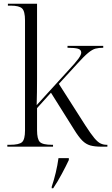

<svg xmlns="http://www.w3.org/2000/svg" viewBox="-20 -780 596 1021"><path d="M19 0V-10H33Q82 -10 97.5 -24.5Q113 -39 113 -86V-672Q113 -720 97.5 -735Q82 -750 37 -750H22V-760H177V-359Q177 -325 176.5 -290.5Q176 -256 175 -221L340 -402Q383 -448 397.5 -468.5Q412 -489 412 -500Q412 -516 394.5 -521Q377 -526 339 -526V-536H529V-526Q505 -526 488 -521.5Q471 -517 449 -499Q427 -481 390 -440L293 -334L434 -113Q463 -68 481.5 -46Q500 -24 515 -17Q530 -10 547 -10H551V0H520Q484 0 460.5 -6.5Q437 -13 417.5 -32.5Q398 -52 374 -91L251 -287L177 -205V-88Q177 -40 192 -25Q207 -10 256 -10H262V0ZM255 213Q267 178 276.5 138Q286 98 291 61H346V71Q331 103 308.5 145Q286 187 263 221H255Z"/></svg>

Font: Noto Serif Display Light
Style: Regular
Weight: 300
Designer: Monotype Design Team
Foundry: Monotype Imaging Inc.
Version: Version 2.009